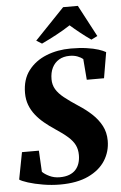

<svg xmlns="http://www.w3.org/2000/svg" viewBox="-64 -1036 689 1092"><g transform="rotate(-5 280.0 -490.0)"><path d="M234.5 11.5Q186 11.5 137.2 3.2Q88.5 -5 52.5 -16.5Q16.5 -28 4.5 -37L34 -191H130.5L137 -70Q150 -56 176.8 -43Q203.5 -30 236 -30Q268 -30 290.5 -38.8Q313 -47.5 327.2 -63.2Q341.5 -79 348.2 -100.2Q355 -121.5 355 -146.5Q355 -178.5 343 -203.2Q331 -228 304 -252Q277 -276 232 -305.5Q201 -326 173.5 -348.8Q146 -371.5 125 -398Q104 -424.5 92.2 -455.8Q80.5 -487 80.5 -524Q80.5 -601.5 119.2 -652.2Q158 -703 221.8 -728.5Q285.5 -754 361.5 -754Q413 -754 452.2 -748.2Q491.5 -742.5 518.5 -733.8Q545.5 -725 560.5 -716L535.5 -569H437L427.5 -688Q416.5 -697.5 397 -705.2Q377.5 -713 351 -713Q316 -713 290.5 -697.8Q265 -682.5 251.2 -654.8Q237.5 -627 237.5 -589Q237.5 -557.5 252.5 -532Q267.5 -506.5 298.8 -481.5Q330 -456.5 377.5 -425.5Q418 -399.5 451.5 -368.5Q485 -337.5 505.2 -299.5Q525.5 -261.5 525.5 -213.5Q525.5 -151.5 493.2 -100.5Q461 -49.5 396.2 -19Q331.5 11.5 234.5 11.5ZM170 -815.5 339 -992H423L518.5 -811.5L483 -794Q451.5 -816 421.8 -839.8Q392 -863.5 366.5 -886Q328.5 -861 285.2 -838Q242 -815 201.5 -796Z"/></g></svg>

Font: Merriweather 96pt Black
Style: Italic
Weight: 900
Italic angle: -7.8°
Version: Version 2.101